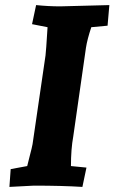

<svg xmlns="http://www.w3.org/2000/svg" viewBox="-20 -730 450 755"><path d="M410 -710 403 -629 339 -623Q323 -575 318 -542L268 -193Q259 -144 259 -77L320 -71L304 5Q225 0 113 0L17 5L22 -65L87 -77Q87 -79 96.5 -115Q106 -151 108 -163L159 -512Q161 -526 167 -623L106 -635L122 -710Q170 -705 217 -705Z"/></svg>

Font: Andada
Style: Bold Italic
Weight: 700
Italic angle: -8.29999°
Designer: Carolina Giovagnoli
Foundry: Carolina Giovagnoli
Version: Version 1.003